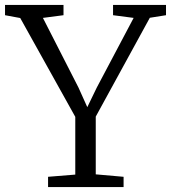

<svg xmlns="http://www.w3.org/2000/svg" viewBox="-30 -763 696 783"><path d="M277 -51V-286.5L52.5 -689.5L-9.5 -701V-743H229V-701L145 -690L290 -406L326 -326L364.5 -405.5L515 -690L431 -701V-743H647V-701L581 -690.5L360.5 -287.5V-52L474 -42V0H166V-42Z"/></svg>

Font: Merriweather 24pt Light
Style: Regular
Weight: 300
Designer: Eben Sorkin
Foundry: Eben Sorkin
Version: Version 2.100